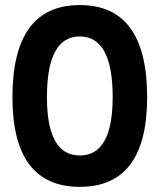

<svg xmlns="http://www.w3.org/2000/svg" viewBox="-20 -723 626 753"><path d="M293 9.8Q28.8 9.8 28.8 -341.8Q28.8 -703.1 293 -703.1Q557.1 -703.1 557.1 -341.8Q557.1 9.8 293 9.8ZM293 -113.3Q421.9 -113.3 421.9 -341.8Q421.9 -580.1 293 -580.1Q164.1 -580.1 164.1 -341.8Q164.1 -113.3 293 -113.3Z"/></svg>

Font: Cascadia Code PL
Style: Bold
Weight: 700
Monospace: yes
Designer: Aaron Bell
Foundry: Saja Typeworks
Version: Version 2404.023; ttfautohint (v1.8.4)